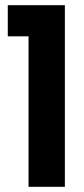

<svg xmlns="http://www.w3.org/2000/svg" viewBox="-20 -720 325 740"><path d="M90 0V-580H10V-700H230V0Z"/></svg>

Font: Jockey One
Style: Regular
Weight: 400
Designer: TypeTogether
Foundry: TypeTogether
Version: Version 1.002